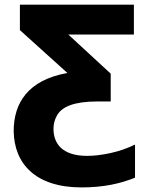

<svg xmlns="http://www.w3.org/2000/svg" viewBox="-20 -569 646 829"><path d="M332 240.2C426.3 240.2 499 224.1 563 198.2V55.2C530.3 71.3 495.1 83.5 457.5 91.8C419.9 100.1 385.7 104 356 104C246.1 104 210.9 48.3 210.9 -13.2C210.9 -34.2 216.3 -54.2 227.1 -72.3C248.5 -108.4 299.8 -130.9 400.9 -130.9H458V-251L274.9 -419.9H558.1V-548.8H65.9V-439L271 -253.9C101.1 -223.6 39.1 -124.5 39.1 -2.9C41 137.2 132.8 240.2 332 240.2Z"/></svg>

Font: Noto Reveo Sans
Style: Regular
Weight: 800
Designer: Monotype Design Team
Foundry: Monotype Imaging Inc.
Version: Version 2.007